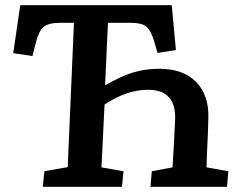

<svg xmlns="http://www.w3.org/2000/svg" viewBox="-20 -720 923 740"><path d="M385 -391Q447 -427 494 -441Q541 -455 593 -455Q686 -455 735.5 -404.5Q785 -354 783 -267Q782 -213 779.5 -166.5Q777 -120 776 -75L860 -60L855 0H560L565 -60L645 -75Q648 -122 650.5 -167.5Q653 -213 655 -259Q659 -374 551 -374Q468 -374 383 -317L371 -75L456 -60L450 0H145L151 -60L241 -76L265 -632H210Q167 -632 148 -616Q129 -600 118 -555L105 -504L31 -515L58 -700H642L658 -527L587 -516L576 -555Q562 -603 544 -617.5Q526 -632 486 -632H396Z"/></svg>

Font: Literata 12pt SemiBold
Style: Italic
Weight: 600
Italic angle: -2°
Designer: Latin by Veronika Burian and Jose Scaglione. Greek by Irene Vlachou. Cyrillic by Vera Evstafieva
Foundry: TypeTogether
Version: Version 3.002